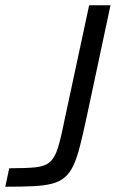

<svg xmlns="http://www.w3.org/2000/svg" viewBox="-33 -708 460 728"><path d="M-13 0 2 -70Q65 -70 101 -73.5Q137 -77 156 -93.5Q175 -110 186.5 -147Q198 -184 211 -250L305 -688H386L296 -266Q282 -201 270.5 -155.5Q259 -110 245.5 -81Q232 -52 212.5 -35.5Q193 -19 164 -11.5Q135 -4 92 -2Q49 0 -13 0Z"/></svg>

Font: Saira Expanded
Style: Italic
Weight: 400
Width: 7
Italic angle: -12°
Designer: Hector Gatti with collaboration of the Omnibus-Type team
Foundry: Omnibus-Type
Version: Version 1.101